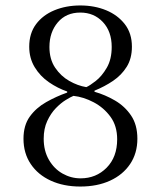

<svg xmlns="http://www.w3.org/2000/svg" viewBox="-20 -673 590 703"><path d="M483 -165Q483 -112 456.5 -72.5Q430 -33 383 -11.5Q336 10 274 10Q213 10 166 -11.5Q119 -33 92.5 -72.5Q66 -112 66 -165Q66 -214 89 -246Q112 -278 149 -299Q186 -320 226 -334V-338Q191 -350 159 -372Q127 -394 107 -427Q87 -460 87 -502Q87 -551 112 -584.5Q137 -618 179.5 -635.5Q222 -653 274 -653Q326 -653 368.5 -635.5Q411 -618 437 -584.5Q463 -551 463 -502Q463 -459 444 -428.5Q425 -398 394 -377Q363 -356 326 -341V-337Q365 -326 401 -305Q437 -284 460 -250Q483 -216 483 -165ZM161 -501Q161 -456 182 -425Q203 -394 234 -376.5Q265 -359 296 -354Q308 -359 330.5 -376.5Q353 -394 371 -425Q389 -456 389 -501Q389 -558 356.5 -592.5Q324 -627 274 -627Q222 -627 191.5 -591Q161 -555 161 -501ZM409 -163Q409 -212 384.5 -245.5Q360 -279 323 -298.5Q286 -318 249 -322Q239 -318 221 -307Q203 -296 184.5 -277Q166 -258 153 -230Q140 -202 140 -165Q140 -121 159 -88Q178 -55 209 -37.5Q240 -20 275 -20Q332 -20 370.5 -59Q409 -98 409 -163Z"/></svg>

Font: Gilda Display
Style: Regular
Weight: 400
Designer: Eduardo Rodriguez Tunni
Foundry: Eduardo Rodriguez Tunni
Version: Version 1.002; ttfautohint (v1.8.4.7-5d5b);gftools[0.9.22]